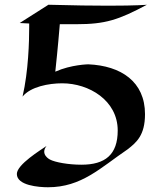

<svg xmlns="http://www.w3.org/2000/svg" viewBox="-20 -533 684 809"><path d="M591 -52C591 -189 490 -256 352 -262C352 -262 280 -261 213 -231C216 -261 223 -322 232 -431H302C424 -431 479 -449 599 -513C599 -513 559 -509 436 -509C375 -509 292 -510 184 -513L63 -436L103 -434V-419C103 -360 100 -234 75 -126C109 -168 186 -182 242 -182C355 -182 476 -110 476 17C476 119 423 161 323 161C269 161 212 151 190 139C190 139 148 118 176 82C152 99 51 160 51 200C51 249 144 256 182 256C324 256 403 174 518 96C555 67 591 37 591 -52Z"/></svg>

Font: Eagle Lake
Style: Regular
Weight: 400
Designer: Astigmatic (AOETI)
Foundry: Astigmatic (AOETI)
Version: Version 1.000